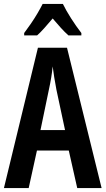

<svg xmlns="http://www.w3.org/2000/svg" viewBox="-20 -957 537 977"><path d="M373 0 330 -191H168L126 0H0L173 -714H321L497 0ZM267 -501Q261 -533 256 -563.5Q251 -594 248 -619Q243 -566 229 -502L186 -295H311ZM300 -937Q316 -904 341.5 -864Q367 -824 394 -789V-777H328Q309 -794 289.5 -815.5Q270 -837 248 -863Q226 -837 205.5 -814Q185 -791 169 -777H103V-789Q119 -810 137.5 -837Q156 -864 171.5 -890.5Q187 -917 197 -937Z"/></svg>

Font: Noto Sans Arabic ExtCond SemBd
Style: Regular
Weight: 600
Width: 2
Designer: Monotype Design Team, Nadine Chahine, Nizar Qandah and Khaled Hosny
Foundry: Monotype Imaging Inc.
Version: Version 2.012; ttfautohint (v1.8.4.7-5d5b)